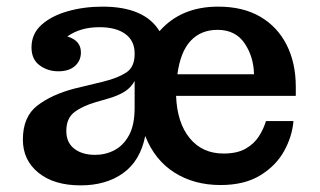

<svg xmlns="http://www.w3.org/2000/svg" viewBox="-20 -548 965 579"><path d="M223 11Q143 11 96 -27Q49 -65 49 -127Q49 -196 92.5 -229.5Q136 -263 205 -281L292 -302Q336 -313 361 -329.5Q386 -346 386 -385V-387Q386 -425 358 -445.5Q330 -466 280 -466Q222 -466 183 -438Q224 -426 224 -390Q224 -365 206 -349Q188 -333 156 -333Q124 -333 99.5 -351Q75 -369 75 -405Q75 -446 105 -473Q135 -500 184 -514Q233 -528 289 -528Q416 -528 461 -454Q526 -528 638 -528Q713 -528 765 -497.5Q817 -467 844.5 -412.5Q872 -358 872 -286V-259H511Q514 -178 552 -131.5Q590 -85 654 -85Q695 -85 720.5 -99.5Q746 -114 760.5 -136.5Q775 -159 782 -183H865Q861 -136 836.5 -92Q812 -48 764.5 -19Q717 10 645 10Q565 10 505.5 -28Q446 -66 418 -138Q403 -63 351.5 -26Q300 11 223 11ZM180 -153Q180 -118 204 -99.5Q228 -81 267 -81Q298 -81 325 -95Q352 -109 369 -140Q386 -171 386 -223V-304Q376 -285 357 -272.5Q338 -260 307 -251L269 -240Q228 -228 204 -209.5Q180 -191 180 -153ZM746 -324Q745 -377 717.5 -417.5Q690 -458 636 -458Q586 -458 555 -425Q524 -392 515 -324Z"/></svg>

Font: Montagu Slab 16pt Medium
Style: Regular
Weight: 500
Designer: Florian Karsten
Foundry: Florian Karsten
Version: Version 1.000; ttfautohint (v1.8.3)